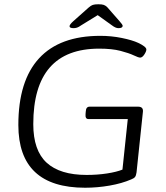

<svg xmlns="http://www.w3.org/2000/svg" viewBox="-20 -874 779 900"><path d="M379 6Q66 6 66 -288Q66 -495 163 -600.5Q260 -706 450 -706Q502 -706 551 -696Q600 -686 628 -673Q666 -655 666 -642Q666 -633 656.5 -618.5Q647 -604 637 -604Q629 -604 607 -614.5Q585 -625 545 -635.5Q505 -646 445 -646Q136 -646 136 -292Q136 -169 198.5 -111.5Q261 -54 386 -54Q437 -54 482 -61Q527 -68 554 -79L579 -316H394Q379 -316 381 -339L382 -351Q383 -374 400 -374H627Q652 -374 650 -351L620 -66Q618 -51 613 -44.5Q608 -38 595 -33Q551 -14 493.5 -4Q436 6 379 6ZM325 -742Q306 -742 306 -751Q306 -759 324 -775L396 -839Q406 -848 415 -851Q424 -854 441 -854Q458 -854 466.5 -851Q475 -848 483 -840L540 -775Q547 -767 551 -761.5Q555 -756 555 -753Q555 -742 535 -742Q522 -742 505 -755L438 -803L360 -755Q349 -747 341 -744.5Q333 -742 325 -742Z"/></svg>

Font: Asap Semi Expanded Semi Expanded Light
Style: Italic
Weight: 300
Width: 6
Italic angle: -6°
Designer: Pablo Cosgaya
Foundry: Omnibus-Type
Version: Version 3.001; ttfautohint (v1.8.4.7-5d5b)